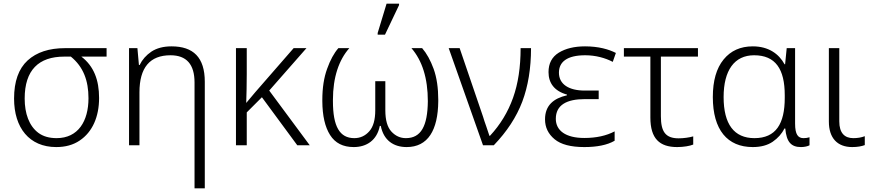

<svg xmlns="http://www.w3.org/2000/svg" viewBox="-20 -796 4784 1052"><path d="M288.1 9.8C338.4 9.8 381.3 -2 416.5 -25.9C486.8 -72.8 522.9 -156.7 522.9 -258.8C522.9 -357.9 494.1 -433.6 425.8 -485.8H564V-532.2H336.9C249 -532.2 180.7 -509.8 131.3 -464.8C82 -419.4 57.1 -350.1 57.1 -255.9C57.1 -95.7 140.6 9.8 288.1 9.8ZM290 -39.1C249.5 -39.1 216.3 -48.8 190.4 -67.9C139.2 -106 115.2 -174.3 115.2 -255.9C115.2 -412.1 191.9 -485.8 332 -485.8H368.2C437 -429.7 464.8 -354 464.8 -257.8C464.8 -132.3 408.2 -39.1 290 -39.1Z M1102.1 235.8V-348.1C1102.1 -481.4 1039.1 -542 919.9 -542C875.5 -542 838.4 -532.2 809.6 -513.2C780.8 -493.7 759.3 -469.2 745.1 -439.9H741.2L732.9 -532.2H687V0H744.1V-290C744.1 -425.3 800.8 -493.2 914.1 -493.2C1002 -493.2 1045.9 -443.4 1045.9 -344.2V235.8Z M1588.9 -532.2 1377.9 -290C1360.8 -270 1346.7 -253.4 1329.1 -231.9C1330.6 -277.3 1332 -332.5 1332 -391.1V-532.2H1272.9V0H1332V-180.2L1415 -263.2L1608.9 0H1677.2L1455.1 -299.8L1659.2 -532.2Z M2089.4 -606 2166.5 -768.1V-775.9H2098.1L2049.3 -615.2V-606ZM1918 9.8C1988.8 9.8 2045.4 -27.3 2061 -106H2066.4C2082 -27.3 2136.2 9.8 2208 9.8C2324.7 9.8 2379.9 -82.5 2381.3 -241.2V-248.5C2381.3 -314.5 2373 -371.1 2356 -418.5C2338.9 -465.3 2317.9 -503.4 2293 -532.2H2234.4C2293 -463.9 2324.2 -368.7 2324.2 -241.2C2322.8 -105 2286.6 -39.1 2204.1 -39.1C2172.9 -39.1 2146.5 -51.3 2124.5 -75.2C2102.5 -99.1 2091.3 -137.7 2091.3 -191.9V-351.1H2036.1V-191.9C2036.1 -139.6 2025.4 -101.6 2003.4 -76.7C1981.4 -51.8 1954.1 -39.1 1921.4 -39.1C1841.3 -39.1 1804.2 -102.5 1804.2 -241.2V-249C1804.2 -372.6 1836.9 -467.8 1894 -532.2H1834C1810.1 -504.9 1789.6 -467.3 1772.5 -419.4C1754.9 -371.6 1746.1 -314.5 1746.1 -248.5V-241.2C1746.6 -161.6 1760.7 -100.1 1788.6 -56.2C1816.4 -12.2 1859.4 9.8 1918 9.8Z M2685.5 0C2757.3 -74.7 2809.6 -154.3 2841.8 -239.3C2873.5 -323.7 2889.6 -421.4 2889.6 -532.2H2832.5C2832.5 -428.2 2818.8 -337.4 2791 -259.8C2763.2 -182.1 2721.2 -112.8 2664.6 -51.8H2661.6C2657.2 -64.9 2651.9 -82 2644.5 -103C2637.2 -123.5 2630.9 -141.6 2626.5 -157.2L2498.5 -532.2H2438.5L2626.5 0Z M3181.6 9.8C3249.5 9.8 3307.1 -1 3347.7 -24.9V-76.2C3302.2 -52.2 3246.6 -40 3181.6 -40C3078.6 -40 3025.4 -81.1 3025.4 -145C3025.4 -221.2 3085.9 -252.9 3183.6 -252.9H3260.3V-299.8H3183.6C3097.2 -299.8 3042.5 -334 3042.5 -397.9C3042.5 -456.5 3086.4 -493.2 3186.5 -493.2C3243.7 -493.2 3296.4 -478.5 3337.4 -457L3354.5 -505.9C3315.4 -525.9 3259.8 -542 3185.5 -542C3127 -542 3079.1 -530.3 3041.5 -507.3C3003.9 -483.9 2985.4 -448.2 2985.4 -400.9C2985.4 -340.8 3017.6 -296.9 3086.4 -277.8V-273.9C3012.7 -256.8 2966.3 -218.3 2966.3 -142.1C2966.3 -98.1 2983.9 -62 3018.6 -33.2C3053.2 -4.4 3107.4 9.8 3181.6 9.8Z M3690.4 9.8C3725.1 9.8 3759.3 3.9 3778.3 -3.9V-48.8C3756.8 -42.5 3725.1 -38.1 3698.2 -38.1C3626 -38.1 3601.1 -75.2 3601.1 -159.2V-485.8H3804.2V-532.2H3398.4V-485.8H3543.5V-151.9C3543.5 -36.1 3594.2 9.8 3690.4 9.8Z M4104.5 9.8C4148.9 9.8 4185.5 0 4213.9 -19.5C4242.2 -39.1 4263.7 -63 4277.8 -91.8H4282.7C4289.1 -17.6 4315.4 9.8 4368.7 9.8C4387.7 9.8 4406.2 5.4 4415.5 0V-43.9C4404.8 -40.5 4394 -39.1 4382.8 -39.1C4353 -39.1 4336.4 -58.1 4336.4 -119.1V-532.2H4290.5L4281.7 -443.8H4278.8C4247.6 -501 4190.9 -542 4104.5 -542C4037.1 -542 3983.9 -518.1 3944.8 -470.2C3905.3 -421.9 3885.7 -353.5 3885.7 -264.2C3885.7 -84 3965.8 9.8 4104.5 9.8ZM4113.8 -39.1C4002 -39.1 3944.8 -115.7 3944.8 -264.2C3944.8 -410.6 4003.9 -493.2 4111.8 -493.2C4229 -493.2 4279.8 -418 4279.8 -273.9V-259.8C4279.8 -117.2 4231 -39.1 4113.8 -39.1Z M4649.4 9.8C4678.7 9.8 4701.2 5.4 4718.3 -1V-49.8C4699.7 -42.5 4678.7 -39.1 4655.3 -39.1C4607.9 -39.1 4578.6 -66.9 4578.6 -130.9V-532.2H4521.5V-129.9C4521.5 -39.6 4567.9 9.8 4649.4 9.8Z"/></svg>

Font: Noto Reveo Sans
Style: Regular
Weight: 300
Designer: Monotype Design Team
Foundry: Monotype Imaging Inc.
Version: Version 2.007